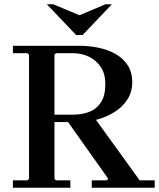

<svg xmlns="http://www.w3.org/2000/svg" viewBox="-20 -886 750 906"><path d="M413 0V-35H483L491 -42L292 -323H431L639 -35H710V0ZM354 -670Q399 -670 443.5 -661Q488 -652 524 -632Q560 -612 582 -579Q604 -546 604 -498Q604 -452 581 -416.5Q558 -381 520.5 -357.5Q483 -334 439 -322Q395 -310 354 -310H192L237 -355V-42L244 -35H312V0H41V-35H109L117 -42V-628L109 -635H41V-670ZM237 -300 192 -345H325Q367 -345 401 -358Q435 -371 456 -402.5Q477 -434 477 -490Q477 -538 455.5 -570Q434 -602 399.5 -618.5Q365 -635 325 -635H244L237 -628ZM478 -866H508L370 -721H339L201 -866H231L355 -814Z"/></svg>

Font: Brygada 1918 SemiBold
Style: Regular
Weight: 600
Designer: Mateusz Machalski | Borys Kosmynka | Przemek Hoffer
Foundry: NIEPODLEGLA 2018
Version: Version 3.006